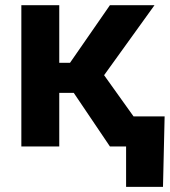

<svg xmlns="http://www.w3.org/2000/svg" viewBox="-20 -566 656 742"><path d="M62.5 0V-545.9H209V-323.2H250.5L404.8 -545.9H577.1L382.3 -275.4L579.1 0H404.8L265.1 -207H209V0ZM467.3 156.2V0H425.3V-116.2H616.2L609.9 156.2Z"/></svg>

Font: Inter
Style: Bold
Weight: 700
Designer: Rasmus Andersson
Foundry: rsms
Version: Version 4.001;git-9221beed3